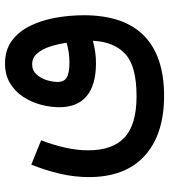

<svg xmlns="http://www.w3.org/2000/svg" viewBox="24 -454 655 742"><g transform="rotate(-90 351.0 -82.5)"><path d="M180.2 -250.5Q162.6 -204.6 152.1 -158.2Q141.6 -111.8 141.6 -68.8Q141.6 26.4 191.7 72.3Q241.7 118.2 350.6 118.2Q466.8 118.2 513.9 74.7Q561 31.2 564.9 -50.3Q543.5 -44.9 522.9 -41.7Q502.4 -38.6 477.5 -38.6Q395 -38.6 351.6 -74.2Q308.1 -109.9 308.1 -180.2Q308.1 -215.3 318.1 -252.2Q328.1 -289.1 348.6 -320.3Q369.1 -351.6 401.1 -370.8Q433.1 -390.1 477.5 -390.1Q529.3 -390.1 564.9 -363.8Q600.6 -337.4 622.3 -293.5Q644 -249.5 653.8 -195.3Q663.6 -141.1 663.6 -85.9Q663.6 69.3 584.5 147Q505.4 224.6 352.1 224.6Q203.1 224.6 120.6 149.7Q38.1 74.7 38.1 -66.4Q38.1 -121.1 51 -177.2Q64 -233.4 86.4 -288.6ZM557.1 -151.9Q552.7 -184.1 543 -214.8Q533.2 -245.6 516.4 -265.4Q499.5 -285.2 474.1 -285.2Q450.2 -285.2 435.1 -268.6Q419.9 -252 412.8 -229Q405.8 -206.1 405.8 -187Q405.8 -161.6 423.3 -151.4Q440.9 -141.1 481.9 -141.1Q518.1 -141.1 557.1 -151.9Z"/></g></svg>

Font: Vazir Medium FD
Style: Medium-FD
Weight: 500
Designer: Saber Rastikerdar
Foundry: Saber Rastikerdar
Version: Version 30.0.0